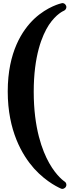

<svg xmlns="http://www.w3.org/2000/svg" viewBox="-20 -973 449 1241"><path d="M409 -927C409 -940 398 -953 383 -953C382 -953 380 -953 378 -952C374 -951 288 -932 202 -852C124 -778 30 -637 30 -382C30 -128 123 29 200 116C285 210 371 244 374 246C377 247 380 248 383 248C395 248 409 237 409 222C409 213 405 205 397 200C397 200 347 168 298 81C253 1 198 -144 198 -380C198 -613 252 -744 296 -812C344 -884 392 -903 392 -903C402 -907 409 -917 409 -927Z"/></svg>

Font: Ribeye
Style: Regular
Weight: 400
Designer: Astigmatic (AOETI)
Foundry: Astigmatic (AOETI)
Version: Version 1.000